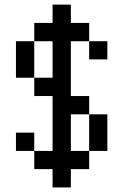

<svg xmlns="http://www.w3.org/2000/svg" viewBox="-20 -820 540 840"><path d="M129.9 -159.7H49.8V-239.7H129.9ZM129.9 -480H49.8V-639.6H129.9ZM449.7 -159.7H370.1V-319.8H449.7ZM449.7 -560.1H370.1V-639.6H449.7ZM290 -719.7H370.1V-639.6H290V-399.9H370.1V-319.8H290V-159.7H370.1V-80.1H290V0H210V-80.1H129.9V-159.7H210V-399.9H129.9V-480H210V-639.6H129.9V-719.7H210V-799.8H290Z"/></svg>

Font: W95FA
Style: Regular
Weight: 400
Designer: FontsArena.com
Foundry: Alina Sava
Version: Version 1.002;Fontself Maker 3.4.0